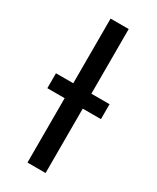

<svg xmlns="http://www.w3.org/2000/svg" viewBox="-185 -766 671 821"><g transform="rotate(30 150.5 -355.5)"><path d="M193.4 0H104V-710.9H193.4ZM283.2 -317.9H18.6V-391.6H283.2Z"/></g></svg>

Font: Roboto Condensed
Style: Regular
Weight: 400
Designer: Google
Version: Version 2.001047; 2015